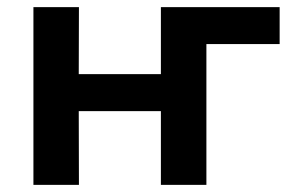

<svg xmlns="http://www.w3.org/2000/svg" viewBox="-20 -520 830 540"><path d="M74 0V-500H202L201.5 -311.5H432.5V-500H766.5V-396H560.5V0H432.5V-207.5H201.5L202 0Z"/></svg>

Font: Geologica EX Med
Style: Regular
Weight: 500
Designer: Sindre Bremnes, Frode Helland
Foundry: Monokrom Skriftforlag AS
Version: Version 1.010;gftools[0.9.28]